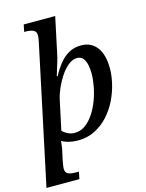

<svg xmlns="http://www.w3.org/2000/svg" viewBox="-170 -846 892 1172"><g transform="rotate(-15 276.5 -260.0)"><path d="M156 -617Q165 -657 165 -671Q165 -699 146 -707Q127 -715 100 -715H89L98 -760H297L249 -534Q246 -516 238 -490Q230 -464 222.5 -439.5Q215 -415 211 -402H217Q238 -442 264 -474.5Q290 -507 323.5 -526.5Q357 -546 403 -546Q465 -546 501 -499.5Q537 -453 537 -365Q537 -320 525 -269Q513 -218 489 -169Q465 -120 428.5 -79.5Q392 -39 343.5 -14.5Q295 10 235 10Q205 10 179 3.5Q153 -3 134 -14Q133 -5 131.5 9Q130 23 128 35L114 98Q112 111 109 127Q106 143 106 154Q106 178 122 186.5Q138 195 172 195H191L182 240H-26ZM229 -40Q266 -40 296 -62Q326 -84 349.5 -119.5Q373 -155 389 -198Q405 -241 413 -284.5Q421 -328 421 -364Q421 -392 415.5 -418.5Q410 -445 396.5 -461.5Q383 -478 359 -478Q331 -478 304 -456.5Q277 -435 254.5 -401.5Q232 -368 215.5 -330.5Q199 -293 192 -261L152 -74Q161 -63 182 -51.5Q203 -40 229 -40Z"/></g></svg>

Font: Noto Serif Medium
Style: Italic
Weight: 500
Italic angle: -12°
Designer: Monotype Design Team
Foundry: Monotype Imaging Inc.
Version: Version 2.014; ttfautohint (v1.8.4.7-5d5b)